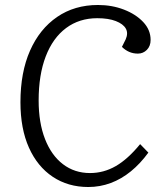

<svg xmlns="http://www.w3.org/2000/svg" viewBox="-20 -736 653 770"><path d="M484 -578Q495 -603 484.5 -621.5Q474 -640 444.5 -651.5Q415 -663 370 -663Q298 -663 245 -623.5Q192 -584 163.5 -510Q135 -436 135 -333Q135 -244 160.5 -178.5Q186 -113 232.5 -77.5Q279 -42 341 -42Q396 -42 444.5 -70Q493 -98 542 -158L575 -124Q543 -80 505 -49Q467 -18 424 -2Q381 14 334 14Q253 14 191.5 -27Q130 -68 96 -144Q62 -220 62 -326Q62 -446 100.5 -533Q139 -620 209 -668Q279 -716 373 -716Q429 -716 477 -697.5Q525 -679 554.5 -647.5Q584 -616 584 -576Q584 -551 569 -536Q554 -521 533 -521Q514 -521 498 -528Q482 -535 469 -548Z"/></svg>

Font: Literata Light
Style: Italic
Weight: 300
Italic angle: -2°
Designer: Latin by Veronika Burian and Jose Scaglione. Greek by Irene Vlachou. Cyrillic by Vera Evstafieva
Foundry: TypeTogether
Version: Version 3.103;gftools[0.9.29]